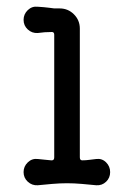

<svg xmlns="http://www.w3.org/2000/svg" viewBox="-20 -532 385 570"><path d="M92 18Q75 19 62.5 7.5Q50 -4 50 -21Q50 -38 62.5 -50Q75 -62 92 -60Q101 -59 111.5 -58Q122 -57 132 -56H134Q141 -56 141 -65V-429Q141 -437 134 -437Q112 -437 92 -434Q75 -433 62.5 -444.5Q50 -456 50 -473Q50 -490 62.5 -502Q75 -514 92 -512Q110 -511 125.5 -509Q141 -507 141 -507H157Q182 -507 199.5 -489.5Q217 -472 217 -447V-65Q217 -56 224 -56Q235 -56 245.5 -57.5Q256 -59 266 -60Q283 -62 295 -50Q307 -38 307 -21Q307 -4 295 7.5Q283 19 266 18Q246 16 223 14Q200 12 179 12Q158 12 135 14Q112 16 92 18Z"/></svg>

Font: Kiwi Maru
Style: Regular
Weight: 400
Designer: Hiroki-Chan
Version: Version 1.100